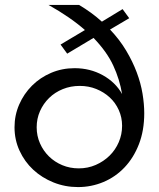

<svg xmlns="http://www.w3.org/2000/svg" viewBox="-20 -750 646 780"><path d="M505 -676 427 -630Q466 -589 492.5 -544.5Q519 -500 535.5 -456Q552 -412 559 -369.5Q566 -327 566 -290Q566 -220 544.5 -164.5Q523 -109 486 -70Q449 -31 400 -10.5Q351 10 297 10Q244 10 197 -9Q150 -28 115 -60.5Q80 -93 59.5 -137.5Q39 -182 39 -233Q39 -282 58 -325.5Q77 -369 110 -402Q143 -435 187.5 -454Q232 -473 283 -473Q346 -473 397.5 -444.5Q449 -416 476 -368Q466 -428 440 -484Q414 -540 360 -596L253 -532L226 -569L325 -628Q266 -680 177 -730H301Q352 -700 394 -662L478 -713ZM129 -233Q129 -198 142.5 -167.5Q156 -137 179 -114.5Q202 -92 233 -79Q264 -66 300 -66Q337 -66 369 -80Q401 -94 425 -117.5Q449 -141 462.5 -172.5Q476 -204 476 -239Q476 -273 462.5 -303Q449 -333 425.5 -354.5Q402 -376 371 -388.5Q340 -401 304 -401Q267 -401 235 -388Q203 -375 179.5 -352Q156 -329 142.5 -298.5Q129 -268 129 -233Z"/></svg>

Font: Boldmen Medium
Style: Regular
Weight: 400
Designer: Matt McInerney, Pablo Impallari, Rodrigo Fuenzalida
Foundry: LIVING CONCEPT
Version: Version 1.000